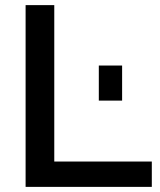

<svg xmlns="http://www.w3.org/2000/svg" viewBox="-20 -730 624 750"><path d="M573 0H80V-710H192V-99H573ZM457 -337H366V-474H457Z"/></svg>

Font: Raleway
Style: Regular
Weight: 600
Designer: Matt McInerney, Pablo Impallari, Rodrigo Fuenzalida
Foundry: Matt McInerney, Pablo Impallari, Rodrigo Fuenzalida
Version: Version 1.000;PS 001.001;hotconv 1.0.56; ttfautohint (v1.5)